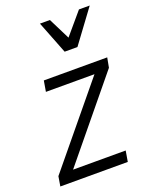

<svg xmlns="http://www.w3.org/2000/svg" viewBox="-148 -814 693 888"><g transform="rotate(-20 199.0 -370.0)"><path d="M333 -53 324 0H-8L0 -48L318 -434H79L88 -487H400L391 -439L74 -53ZM406 -740 287 -579H224L161 -740H210L263 -634L353 -740Z"/></g></svg>

Font: Inria Sans Light
Style: Italic
Weight: 300
Italic angle: -10°
Designer: Black Foundry Team
Foundry: Black Foundry
Version: Version 1.2; ttfautohint (v1.8.3)